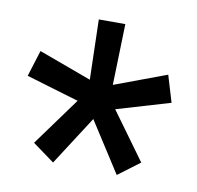

<svg xmlns="http://www.w3.org/2000/svg" viewBox="-56 -768 543 529"><g transform="rotate(10 215.5 -504.0)"><path d="M63 -345.7 161.1 -480.5 13.7 -524.4 36.6 -597.7 184.1 -543.5 179.7 -711.4H253.9L249 -540.5L394.5 -594.7L417 -520L267.1 -475.6L363.3 -343.3L302.7 -297.9L212.4 -438.5L124 -301.3Z"/></g></svg>

Font: Vazirmatn FD
Style: Regular
Weight: 400
Designer: Saber Rastikerdar
Foundry: Saber Rastikerdar
Version: Version 33.001